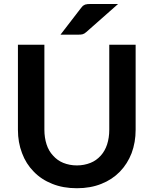

<svg xmlns="http://www.w3.org/2000/svg" viewBox="-20 -951 782 978"><path d="M441.4 -121.6Q470.7 -133.3 493.2 -158.2Q514.6 -182.1 525.4 -214.8Q536.6 -249.5 536.6 -290V-723.1H670.9V-290Q670.9 -226.1 650.4 -170.9Q629.4 -116.7 590.8 -76.7Q551.3 -36.1 496.6 -14.6Q441.4 7.8 371.6 7.8Q301.3 7.8 246.1 -14.6Q190.4 -36.6 151.9 -76.7Q112.3 -116.7 92.3 -170.9Q71.3 -225.1 71.3 -290V-723.1H206.1V-290.5Q206.1 -250 217.3 -215.3Q228 -182.1 250 -158.7Q272 -133.8 301.8 -121.6Q334.5 -108.4 371.6 -108.4Q408.7 -108.4 441.4 -121.6ZM443.8 -930.7H581.5L419.4 -787.6Q409.7 -778.8 400.4 -776.4Q392.6 -774.4 377.4 -774.4H288.1L392.6 -910.2Q399.4 -918.9 402.3 -921.4Q408.7 -925.8 413.6 -927.7Q417.5 -929.2 426.8 -930.2Q431.2 -930.7 443.8 -930.7Z"/></svg>

Font: Lato-SemiBold
Style: Bold
Weight: 500
Designer: Lukasz Dziedzic with Adam Twardoch and Botio Nikoltchev
Foundry: tyPoland Lukasz Dziedzic
Version: ""